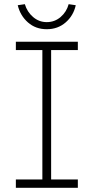

<svg xmlns="http://www.w3.org/2000/svg" viewBox="-20 -900 447 920"><path d="M56 0V-40H183V-660H56V-700H353V-660H225V-40H353V0ZM204 -760Q151 -760 114 -792.5Q77 -825 65 -875L99 -880Q110 -843 138.5 -818.5Q167 -794 204 -794Q242 -794 270.5 -818.5Q299 -843 309 -880L343 -875Q332 -825 294.5 -792.5Q257 -760 204 -760Z"/></svg>

Font: Readex Pro Light
Style: Regular
Weight: 300
Designer: Bonnie Shaver-Troup, Thomas Jockin
Foundry: Lexend
Version: Version 1.200; ttfautohint (v1.8.3)